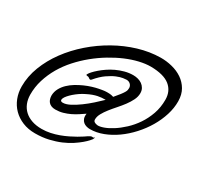

<svg xmlns="http://www.w3.org/2000/svg" viewBox="-163 -879 1162 1130"><g transform="rotate(30 418.0 -314.0)"><path d="M622.1 -450.2Q622.1 -426.8 610.6 -403.3Q599.1 -379.9 582 -356.9Q564.9 -334 544.9 -311.5Q524.9 -289.1 507.8 -267.3Q490.7 -245.6 479.2 -224.6Q467.8 -203.6 467.8 -184.1Q467.8 -172.9 476.1 -167.7Q484.4 -162.6 497.1 -161.1Q512.2 -159.7 538.3 -168.9Q564.5 -178.2 594.7 -197.5Q625 -216.8 656 -245.6Q687 -274.4 712.2 -311.5Q737.3 -348.6 753.2 -393.6Q769 -438.5 769 -490.2Q769 -549.3 727.5 -582.8Q686 -616.2 598.1 -617.2Q562.5 -617.2 520.8 -607.4Q479 -597.7 434.8 -578.9Q390.6 -560.1 345.9 -533.2Q301.3 -506.3 260 -472.7Q218.8 -439 182.9 -399.2Q147 -359.4 120.8 -314.5Q94.7 -269.5 79.6 -220.5Q64.5 -171.4 64.9 -119.1Q65.4 -87.4 75.9 -61.5Q86.4 -35.6 106.4 -17.1Q126.5 1.5 155.8 11.7Q185.1 22 223.1 22Q252.4 22 281.2 15.9Q310.1 9.8 336.7 0Q363.3 -9.8 387 -21.5Q410.6 -33.2 429.4 -43.9Q448.2 -54.7 461.4 -63.5Q474.6 -72.3 480 -76.2Q491.2 -83 495.8 -85Q500.5 -86.9 502.9 -86.9Q505.4 -86.9 507.1 -86.4Q508.8 -85.9 511.2 -85.9Q514.2 -85.9 516.4 -88.4Q518.6 -90.8 520 -90.8Q521 -90.8 521 -88.9Q518.6 -82 516.8 -79.6Q515.1 -77.1 515.1 -76.2Q513.7 -73.7 503.7 -62.5Q493.7 -51.3 475.3 -35.6Q457 -20 430.4 -2.4Q403.8 15.1 369.6 29.8Q335.4 44.4 293.5 54.2Q251.5 64 202.1 64Q155.3 64 117.4 48.3Q79.6 32.7 52.7 5.6Q25.9 -21.5 11.5 -58.3Q-2.9 -95.2 -2.9 -137.2Q-2.9 -205.1 22.9 -272.2Q48.8 -339.4 94 -400.9Q139.2 -462.4 199.7 -515.1Q260.3 -567.9 329.6 -606.9Q398.9 -646 473.4 -668.5Q547.9 -690.9 621.1 -691.9Q660.6 -692.4 699.7 -682.6Q738.8 -672.9 769.5 -652.1Q800.3 -631.3 819.3 -598.9Q838.4 -566.4 838.9 -521Q839.4 -475.1 824.5 -427.5Q809.6 -379.9 783.2 -335.2Q756.8 -290.5 720.9 -251.2Q685.1 -211.9 644 -182.6Q603 -153.3 558.3 -136.2Q513.7 -119.1 470.2 -119.1Q459 -119.1 446.8 -122.3Q434.6 -125.5 425 -133.3Q415.5 -141.1 410.4 -154.3Q405.3 -167.5 408.2 -188Q391.1 -176.3 372.1 -163.8Q353 -151.4 331.8 -141.1Q310.5 -130.9 286.6 -124Q262.7 -117.2 235.8 -117.2Q219.7 -117.2 208.3 -122.1Q196.8 -127 189.7 -135.3Q182.6 -143.6 179.2 -155Q175.8 -166.5 175.8 -179.2Q176.8 -204.6 188.5 -226.3Q200.2 -248 218.8 -265.9Q237.3 -283.7 260.7 -297.9Q284.2 -312 308.3 -322.8Q332.5 -333.5 355.7 -340.6Q378.9 -347.7 397 -351.1Q407.7 -353 415.8 -354.5Q423.8 -356 430.4 -356.7Q437 -357.4 442.6 -357.7Q448.2 -357.9 454.1 -357.9Q470.7 -357.9 481 -355.7Q491.2 -353.5 494.1 -352.1Q513.7 -375 524.9 -389.6Q536.1 -404.3 541.7 -414.1Q547.4 -423.8 548.6 -430.4Q549.8 -437 549.8 -443.8Q549.8 -449.7 547.6 -455.8Q545.4 -461.9 540.8 -467Q536.1 -472.2 529.1 -475.6Q522 -479 512.2 -479Q506.3 -479 489 -476.6Q471.7 -474.1 447.5 -464.1Q423.3 -454.1 393.8 -433.6Q364.3 -413.1 334 -377Q329.1 -372.1 327.1 -372.1Q321.8 -372.1 317.4 -375.7Q313 -379.4 310.1 -380.9Q308.6 -381.3 305.7 -381.8Q302.7 -382.3 300 -382.6Q297.4 -382.8 295.2 -383.8Q293 -384.8 293 -386.2Q293 -388.7 295.9 -393.1Q299.3 -399.9 310.3 -412.1Q321.3 -424.3 337.9 -438.7Q354.5 -453.1 376.2 -468Q397.9 -482.9 423.3 -494.9Q448.7 -506.8 476.8 -514.4Q504.9 -522 534.2 -522Q550.3 -522 565.9 -517.8Q581.5 -513.7 594 -504.9Q606.4 -496.1 614.3 -482.4Q622.1 -468.8 622.1 -450.2ZM345.2 -285.2Q327.6 -276.9 310.5 -265.1Q293.5 -253.4 279.3 -241Q265.1 -228.5 254.9 -216.6Q244.6 -204.6 240.7 -195.1Q236.8 -185.5 239.7 -179.7Q242.7 -173.8 254.9 -173.8Q275.4 -173.8 303 -188.2Q330.6 -202.6 359.6 -223.9Q388.7 -245.1 416.3 -269.8Q443.8 -294.4 464.8 -314.9Q451.7 -314.9 438.7 -314Q425.8 -313 411.9 -310.1Q397.9 -307.1 381.6 -301.3Q365.2 -295.4 345.2 -285.2Z"/></g></svg>

Font: Oregano
Style: Italic
Weight: 400
Italic angle: -12°
Designer: Astigmatic (AOETI)
Foundry: Astigmatic (AOETI)
Version: Version 1.000